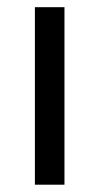

<svg xmlns="http://www.w3.org/2000/svg" viewBox="-20 -506 272 526"><path d="M75.6 0V-486.3H156.6V0Z"/></svg>

Font: Nunito Sans 12pt ExtraLight
Style: Regular
Weight: 200
Designer: Vernon Adams
Foundry: Vernon Adams
Version: Version 3.101;gftools[0.9.27]